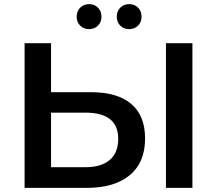

<svg xmlns="http://www.w3.org/2000/svg" viewBox="-20 -909 1050 929"><path d="M682 -239Q682 -123 608 -61.5Q534 0 400 0H99V-700H227V-463H421Q547 -463 614.5 -406.5Q682 -350 682 -239ZM552 -237Q552 -364 394 -364H227V-100H394Q470 -100 511 -135Q552 -170 552 -237ZM783 -700H911V0H783ZM351 -828Q351 -855 368 -872Q385 -889 411 -889Q437 -889 454 -872Q471 -855 471 -828Q471 -802 454 -785Q437 -768 411 -768Q385 -768 368 -785Q351 -802 351 -828ZM545 -828Q545 -855 562 -872Q579 -889 605 -889Q631 -889 648 -872Q665 -855 665 -828Q665 -802 648 -785Q631 -768 605 -768Q579 -768 562 -785Q545 -802 545 -828Z"/></svg>

Font: mBank SemiBold
Style: Regular
Weight: 600
Designer: Julieta Ulanovsky
Foundry: Julieta Ulanovsky
Version: Version 7.200